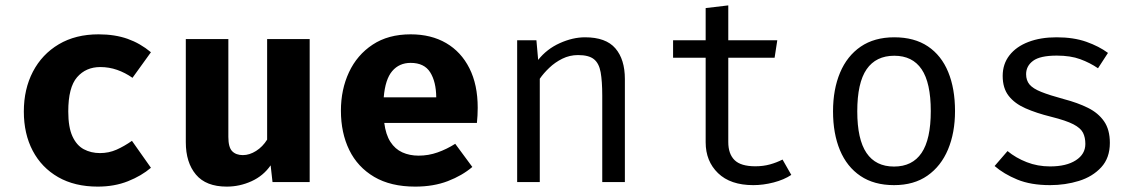

<svg xmlns="http://www.w3.org/2000/svg" viewBox="-20 -676 4240 713"><path d="M351.5 -107.5Q384 -107.5 412.8 -120.2Q441.5 -133 470 -153L540.5 -53Q505.5 -23 455.2 -3Q405 17 343 17Q257.5 17 196 -18.2Q134.5 -53.5 101.5 -116.2Q68.5 -179 68.5 -262Q68.5 -345 102.2 -409.8Q136 -474.5 198.2 -511.5Q260.5 -548.5 346 -548.5Q406.5 -548.5 453.8 -531.8Q501 -515 540.5 -482L472 -387Q445 -406 415 -416.5Q385 -427 352.5 -427Q299 -427 266.2 -389.2Q233.5 -351.5 233.5 -262Q233.5 -203.5 249 -169.8Q264.5 -136 291.2 -121.8Q318 -107.5 351.5 -107.5Z M828 -531V-167.5Q828 -129 842.2 -114.5Q856.5 -100 882 -100Q906.5 -100 931 -115.5Q955.5 -131 972 -157.5V-531H1130V0H992L985 -62Q958 -23 914 -3Q870 17 822 17Q745 17 707.5 -27.8Q670 -72.5 670 -148V-531Z M1407 -219.5Q1412.5 -176 1429.8 -149.2Q1447 -122.5 1474 -110.2Q1501 -98 1534.5 -98Q1571 -98 1605 -110Q1639 -122 1670.5 -142L1734 -56Q1696.5 -24 1643.2 -3.5Q1590 17 1522 17Q1431 17 1369.5 -19.2Q1308 -55.5 1277 -119Q1246 -182.5 1246 -265Q1246 -343.5 1276 -407.8Q1306 -472 1363.8 -510.2Q1421.5 -548.5 1505 -548.5Q1581 -548.5 1636.8 -516Q1692.5 -483.5 1723.2 -422.5Q1754 -361.5 1754 -276Q1754 -262.5 1753.2 -247Q1752.5 -231.5 1751 -219.5ZM1505 -442.5Q1462.5 -442.5 1436.5 -412Q1410.5 -381.5 1405 -314.5H1600Q1599.5 -372.5 1577.5 -407.5Q1555.5 -442.5 1505 -442.5Z M1900.5 0V-526.5H1972L1978.5 -453.5Q2010.5 -494 2058.8 -515.8Q2107 -537.5 2152.5 -537.5Q2230 -537.5 2265.2 -496.5Q2300.5 -455.5 2300.5 -382.5V0H2216.5V-320.5Q2216.5 -374.5 2210.5 -407.8Q2204.5 -441 2185.5 -456.2Q2166.5 -471.5 2126.5 -471.5Q2095.5 -471.5 2068.2 -458Q2041 -444.5 2019.8 -424.2Q1998.5 -404 1984.5 -383.5V0Z M2918.5 -26.5Q2891.5 -8.5 2853 1.5Q2814.5 11.5 2777.5 11.5Q2692.5 11.5 2646.5 -33Q2600.5 -77.5 2600.5 -147.5V-461.5H2479.5V-526.5H2600.5V-646L2684.5 -656V-526.5H2866.5L2856.5 -461.5H2684.5V-148.5Q2684.5 -104.5 2707.8 -81.5Q2731 -58.5 2785 -58.5Q2814.5 -58.5 2839.5 -65.5Q2864.5 -72.5 2886 -83.5Z M3301 -537.5Q3375.5 -537.5 3425.8 -503.8Q3476 -470 3501.2 -408.5Q3526.5 -347 3526.5 -263.5Q3526.5 -183 3500.5 -121Q3474.5 -59 3424.2 -23.8Q3374 11.5 3300 11.5Q3226 11.5 3175.5 -22.5Q3125 -56.5 3099.2 -118.2Q3073.5 -180 3073.5 -262.5Q3073.5 -344 3099.5 -406Q3125.5 -468 3176.2 -502.8Q3227 -537.5 3301 -537.5ZM3301 -469Q3233 -469 3198.2 -418.8Q3163.5 -368.5 3163.5 -262.5Q3163.5 -158.5 3197.8 -108Q3232 -57.5 3300 -57.5Q3368 -57.5 3402.2 -108Q3436.5 -158.5 3436.5 -263.5Q3436.5 -368.5 3402.5 -418.8Q3368.5 -469 3301 -469Z M3879.5 -58Q3940 -58 3975.2 -80.8Q4010.5 -103.5 4010.5 -141.5Q4010.5 -165.5 4001.8 -183Q3993 -200.5 3966 -214.5Q3939 -228.5 3883 -242.5Q3828.5 -256 3788.2 -273.8Q3748 -291.5 3725.8 -320Q3703.5 -348.5 3703.5 -394Q3703.5 -438.5 3728.8 -470.8Q3754 -503 3799 -520.2Q3844 -537.5 3903.5 -537.5Q3967 -537.5 4014.2 -520.8Q4061.5 -504 4094.5 -479.5L4057.5 -422.5Q4027.5 -443 3991.5 -456.2Q3955.5 -469.5 3904.5 -469.5Q3842.5 -469.5 3816.5 -450.2Q3790.5 -431 3790.5 -400.5Q3790.5 -377.5 3803.2 -362.2Q3816 -347 3846.5 -334.8Q3877 -322.5 3930.5 -308Q3982 -294.5 4020.2 -275.5Q4058.5 -256.5 4080 -225.5Q4101.5 -194.5 4101.5 -145.5Q4101.5 -89.5 4069.5 -54.8Q4037.5 -20 3986.8 -4.2Q3936 11.5 3879.5 11.5Q3808 11.5 3757.8 -9.2Q3707.5 -30 3673.5 -59.5L3721.5 -115Q3752.5 -89.5 3792.8 -73.8Q3833 -58 3879.5 -58Z"/></svg>

Font: Fast_Mono
Style: Regular
Weight: 400
Monospace: yes
Designer: Carrois Corporate, Edenspiekermann AG, Nikita Prokopov
Foundry: Carrois Corporate, Edenspiekermann AG, Nikita Prokopov
Version: Version 5.002